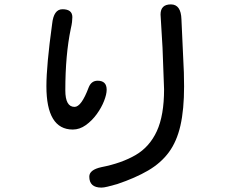

<svg xmlns="http://www.w3.org/2000/svg" viewBox="-20 -807 1040 873"><path d="M441 46Q386 46 386 -4Q386 -35 441 -47Q533 -65 596.5 -102Q660 -139 693 -210.5Q726 -282 726 -401L719 -590L710 -741Q710 -787 757 -787Q803 -787 805 -719L816 -478L817 -414Q817 -309 800.5 -236.5Q784 -164 748 -115Q712 -66 654 -32Q596 2 513 30Q488 37 470 41.5Q452 46 441 46ZM311 -218Q191 -218 191 -415Q191 -462 197.5 -533Q204 -604 217 -698Q224 -765 264 -765Q309 -765 309 -729Q309 -720 307.5 -707Q306 -694 302 -677Q277 -558 277 -396Q277 -321 319 -321Q350 -321 383 -409Q395 -440 424 -440Q465 -440 465 -399Q465 -378 453 -347.5Q441 -317 419.5 -287.5Q398 -258 370 -238Q342 -218 311 -218Z"/></svg>

Font: Huninn
Style: Regular
Weight: 400
Designer: justfont
Foundry: justfont
Version: Version 1.003